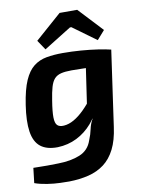

<svg xmlns="http://www.w3.org/2000/svg" viewBox="-100 -799 797 1074"><g transform="rotate(-10 298.5 -262.0)"><path d="M419 -488 564 -479 503 -50Q493 24 468 73.5Q443 123 404.5 152Q366 181 315.5 193.5Q265 206 205 207Q188 207 153.5 206Q119 205 80 199Q41 193 10 182L20 97Q38 97 56 97.5Q74 98 99.5 98Q125 98 162 97Q233 96 284.5 75Q336 54 354 0Q367 -31 373 -60.5Q379 -90 394 -116L366 -127ZM293 -507Q345 -507 396.5 -503Q448 -499 491.5 -492.5Q535 -486 563 -479L463 -400Q423 -401 389 -402Q355 -403 325 -403Q288 -403 264.5 -397Q241 -391 227 -375.5Q213 -360 204.5 -331Q196 -302 189 -256Q179 -195 179.5 -161.5Q180 -128 192.5 -116Q205 -104 230 -106Q258 -108 287 -124.5Q316 -141 345.5 -170Q375 -199 403 -237L429 -190Q409 -132 371.5 -88.5Q334 -45 284 -20Q234 5 175 7Q113 8 78 -19.5Q43 -47 34 -106.5Q25 -166 39 -257Q52 -343 74 -393Q96 -443 127.5 -467.5Q159 -492 200.5 -499.5Q242 -507 293 -507ZM415 -731 543 -594 499 -544 366 -641H358L202 -544L165 -599L315 -731Z"/></g></svg>

Font: Exo 2
Style: Bold Italic
Weight: 700
Italic angle: -8°
Designer: Natanael Gama
Foundry: Natanael Gama
Version: Version 2.010